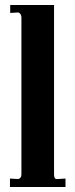

<svg xmlns="http://www.w3.org/2000/svg" viewBox="-20 -751 303 771"><path d="M20 0V-34L53 -32Q66 -35 66 -51V-680Q66 -696 54 -701L21 -699V-731H197V-51Q197 -41 200 -36Q203 -31 210 -32L243 -34V0Z"/></svg>

Font: UnnaBold
Style: Bold
Weight: 700
Designer: Jorge de Buen Unna
Foundry: Omnibus-Type
Version: Version 2.008;hotconv 1.0.109;makeotfexe 2.5.65596